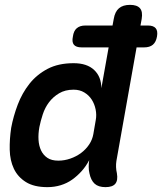

<svg xmlns="http://www.w3.org/2000/svg" viewBox="-20 -760 667 790"><path d="M347 -101Q334 -76 316 -56Q298 -36 277 -21Q256 -6 230 2Q204 10 175 10Q120 10 86.5 -11Q53 -32 37 -66Q21 -100 20 -143.5Q19 -187 26 -234Q35 -282 53 -329.5Q71 -377 101 -415Q131 -453 175.5 -476.5Q220 -500 283 -500Q338 -500 367.5 -472Q397 -444 397 -397L427 -565H316Q293 -565 284 -576Q275 -587 280 -610Q283 -633 296 -644Q309 -655 331 -655H443L448 -682Q453 -712 469.5 -726Q486 -740 515 -740Q544 -740 556 -726Q568 -712 563 -682L558 -655H589Q611 -655 620.5 -644Q630 -633 626 -610Q622 -587 609 -576Q596 -565 573 -565H542L459 -98Q457 -85 457.5 -72.5Q458 -60 461 -47Q466 -18 454.5 -4Q443 10 414 10Q385 10 369.5 -4Q354 -18 348 -47Q345 -59 345 -73.5Q345 -88 347 -101ZM220 -99Q245 -99 269.5 -107.5Q294 -116 313.5 -130.5Q333 -145 346.5 -165Q360 -185 364 -208L374 -266Q378 -287 373.5 -309.5Q369 -332 357.5 -350Q346 -368 327 -379.5Q308 -391 283 -391Q248 -391 223 -376Q198 -361 181.5 -339Q165 -317 156 -289.5Q147 -262 142 -237Q137 -209 138.5 -184.5Q140 -160 149 -141Q158 -122 175 -110.5Q192 -99 220 -99Z"/></svg>

Font: Maple Mono NL SemiBold
Style: Italic
Weight: 600
Italic angle: -10°
Monospace: yes
Designer: subframe7536
Version: Version 7.000